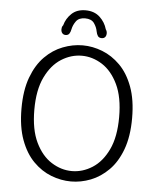

<svg xmlns="http://www.w3.org/2000/svg" viewBox="-55 -835 730 893"><g transform="rotate(5 309.5 -388.5)"><path d="M309.5 10.5Q263 10.5 217 -7.2Q171 -25 133.5 -62.8Q96 -100.5 73.5 -161.2Q51 -222 51 -307.5Q51 -393 73.5 -453.5Q96 -514 133.5 -551.8Q171 -589.5 217 -607.2Q263 -625 309.5 -625Q356 -625 401.5 -607.2Q447 -589.5 484.8 -551.8Q522.5 -514 545 -453.5Q567.5 -393 567.5 -307.5Q567.5 -222 545 -161.2Q522.5 -100.5 484.8 -62.8Q447 -25 401.5 -7.2Q356 10.5 309.5 10.5ZM309.5 -38Q359.5 -38 404.8 -66.8Q450 -95.5 478.5 -155Q507 -214.5 507 -307.5Q507 -400 478.5 -459.5Q450 -519 404.8 -547.8Q359.5 -576.5 309.5 -576.5Q259.5 -576.5 214 -547.8Q168.5 -519 139.8 -459.5Q111 -400 111 -307.5Q111 -214.5 139.8 -155Q168.5 -95.5 214 -66.8Q259.5 -38 309.5 -38ZM394 -666Q381.5 -666 376 -674Q370.5 -682 368 -695Q364.5 -715 351.8 -733Q339 -751 309.5 -751Q280.5 -751 267.5 -733Q254.5 -715 250.5 -695Q248 -681.5 242.5 -673.8Q237 -666 225 -666Q215.5 -666 209.8 -672.8Q204 -679.5 204 -691Q204 -695.5 205.2 -700.5Q206.5 -705.5 210.5 -710Q219 -742 243.5 -765.2Q268 -788.5 308.5 -788.5Q349.5 -788.5 375 -764.8Q400.5 -741 409.5 -708.5Q412.5 -704.5 414 -699.8Q415.5 -695 415.5 -690.5Q415.5 -679 409.8 -672.5Q404 -666 394 -666Z"/></g></svg>

Font: Sono Monospace Light
Style: Regular
Weight: 300
Version: Version 2.112